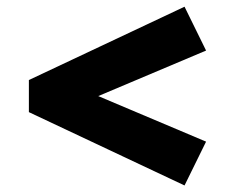

<svg xmlns="http://www.w3.org/2000/svg" viewBox="-20 -548 722 581"><path d="M538.4 13.2 67.4 -208.7V-305.8L538.4 -527.7L603.6 -395L181.1 -216.6V-297.9L603.6 -119.4Z"/></svg>

Font: Lexend Mega
Style: Regular
Weight: 400
Designer: Bonnie Shaver-Troup, Thomas Jockin
Foundry: Lexend
Version: Version 1.007